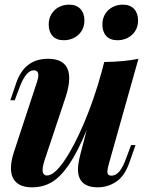

<svg xmlns="http://www.w3.org/2000/svg" viewBox="-20 -780 637 814"><path d="M24.4 0ZM554.7 -165 527.8 -88.9Q508.3 -33.7 472.9 -9.8Q437.5 14.2 393.6 14.2Q339.4 14.2 319.8 -20Q310.5 -37.1 310.5 -61.5Q310.5 -85.9 320.8 -126L347.7 -229Q308.6 -134.8 272.2 -81.8Q235.8 -28.8 198.7 -7.3Q161.6 14.2 116.2 14.2Q71.8 14.2 49.1 -6.8Q26.4 -27.8 26.4 -67.4Q26.4 -97.7 39.6 -137.2L136.7 -432.1Q142.6 -449.7 142.6 -460.4Q142.6 -481.9 123 -481.9Q88.9 -481.9 60.5 -403.3L42.5 -355H23.9L48.8 -428.2Q84 -530.8 183.1 -530.8Q273.4 -530.8 273.4 -448.2Q273.4 -415.5 259.3 -371.6L169.4 -102.1Q160.6 -75.2 160.6 -59.6Q160.6 -36.1 179.7 -36.1Q209.5 -36.1 251.7 -97.2Q293.9 -158.2 336.7 -259.3Q379.4 -360.4 410.6 -474.1L421.9 -517.1Q509.8 -518.6 566.9 -530.8L441.4 -85Q435.1 -63 435.1 -52.2Q435.1 -35.2 452.6 -35.2Q470.7 -35.2 486.1 -53.2Q501.5 -71.3 516.6 -113.8L535.6 -165ZM272.9 -760.3Q304.2 -760.3 321 -741.9Q337.9 -723.6 337.9 -693.4Q337.9 -667.5 325.7 -648.4Q313.5 -629.4 293.5 -619.4Q273.4 -609.4 251 -609.4Q219.2 -609.4 202.9 -627.4Q186.5 -645.5 186.5 -675.8Q186.5 -701.7 198.5 -720.9Q210.4 -740.2 230.2 -750.2Q250 -760.3 272.9 -760.3ZM500.5 -760.3Q531.7 -760.3 548.6 -741.9Q565.4 -723.6 565.4 -693.4Q565.4 -667.5 553.2 -648.4Q541 -629.4 521 -619.4Q501 -609.4 478.5 -609.4Q446.8 -609.4 430.4 -627.4Q414.1 -645.5 414.1 -675.8Q414.1 -701.7 426 -720.9Q438 -740.2 457.8 -750.2Q477.5 -760.3 500.5 -760.3Z"/></svg>

Font: TypoPRO Playfair Display
Style: Bold Italic
Weight: 700
Italic angle: -14.9847°
Designer: Claus Eggers Sørensen
Foundry: Claus Eggers Sørensen
Version: Version 1.004;PS 001.004;hotconv 1.0.70;makeotf.lib2.5.58329